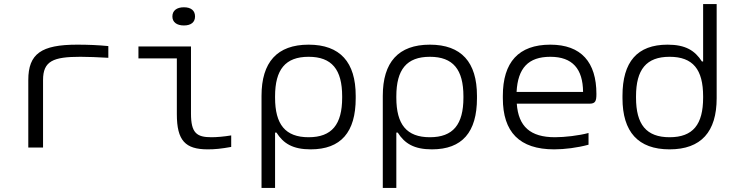

<svg xmlns="http://www.w3.org/2000/svg" viewBox="-20 -730 3640 950"><path d="M378 -449C411 -449 468 -447 516 -444V-502C465 -507 415 -509 362 -509C184 -509 120 -464 120 -334V0H193V-334C193 -428 243 -449 378 -449Z M1026 -51C953 -51 925 -72 925 -168V-500H665V-441H855V-165C855 -34 897 9 1008 9C1043 9 1074 6 1124 -3V-60C1088 -54 1052 -51 1026 -51ZM833 -648C833 -621 854 -604 890 -604C926 -604 945 -621 945 -648V-649C945 -677 926 -694 890 -694C854 -694 833 -677 833 -649Z M1740 -244V-256C1740 -422 1663 -509 1507 -509C1351 -509 1274 -422 1274 -256V200H1341V-74H1348C1382 -20 1429 9 1517 9C1667 9 1740 -76 1740 -244ZM1341 -247V-253C1341 -386 1392 -449 1507 -449C1622 -449 1673 -386 1673 -253V-247C1673 -114 1622 -51 1507 -51C1392 -51 1341 -114 1341 -247Z M2340 -244V-256C2340 -422 2263 -509 2107 -509C1951 -509 1874 -422 1874 -256V200H1941V-74H1948C1982 -20 2029 9 2117 9C2267 9 2340 -76 2340 -244ZM1941 -247V-253C1941 -386 1992 -449 2107 -449C2222 -449 2273 -386 2273 -253V-247C2273 -114 2222 -51 2107 -51C1992 -51 1941 -114 1941 -247Z M2931 -265C2931 -422 2856 -509 2703 -509C2546 -509 2468 -422 2468 -256V-244C2468 -77 2550 9 2722 9C2774 9 2837 1 2892 -14V-72C2844 -59 2774 -51 2726 -51C2604 -51 2545 -104 2537 -217H2897C2926 -217 2931 -230 2931 -265ZM2536 -275C2542 -393 2594 -449 2703 -449C2813 -449 2864 -389 2865 -275Z M3060 -256V-244C3060 -78 3137 9 3293 9C3449 9 3526 -78 3526 -244V-710H3459V-426H3453C3418 -480 3372 -509 3283 -509C3133 -509 3060 -424 3060 -256ZM3127 -247V-253C3127 -386 3178 -449 3293 -449C3409 -449 3459 -386 3459 -253V-247C3459 -114 3409 -51 3293 -51C3178 -51 3127 -114 3127 -247Z"/></svg>

Font: LT Wave Mono Light
Style: Regular
Weight: 300
Designer: Daniel Lyons
Version: Version 2.5 (Glyphs App)